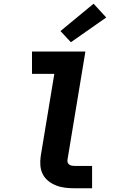

<svg xmlns="http://www.w3.org/2000/svg" viewBox="-20 -1012 640 1032"><path d="M382 0Q356 0 330.5 -3Q305 -6 282 -15Q259 -24 240 -39Q221 -54 210 -75.5Q199 -97 197 -122.5Q195 -148 199 -174L272 -615H152V-735H439L343 -155Q341 -147 343.5 -139.5Q346 -132 352 -127.5Q358 -123 366 -121.5Q374 -120 382 -120H475V0ZM361 -785 305 -845 483 -992 551 -918Z"/></svg>

Font: Iosevka SS04 Hv Ex Obl
Style: Regular
Weight: 900
Width: 7
Italic angle: -9°
Monospace: yes
Designer: Belleve Invis
Foundry: Belleve Invis
Version: Version 19.0.0; ttfautohint (v1.8.4)